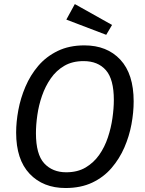

<svg xmlns="http://www.w3.org/2000/svg" viewBox="-20 -928 726 960"><path d="M402 -701.1Q515.2 -701.1 581.7 -629.6Q648.3 -558.1 648.3 -421.1Q648.3 -366.1 637.3 -306.5Q626.3 -247 601.8 -190.5Q577.2 -134 537.7 -88Q498.2 -41.9 441.1 -14.9Q384 12.1 307.9 12.1Q195.7 12.1 128.2 -59Q60.7 -130 60.7 -265Q60.7 -318.1 71.7 -377.6Q82.7 -437.1 107.2 -494.6Q131.7 -552.1 171.2 -598.6Q210.8 -645.1 268.3 -673.1Q325.9 -701.1 402 -701.1ZM397.9 -622.5Q342 -622.5 301.7 -599Q261.3 -575.5 233.9 -536Q206.5 -496.5 190.1 -449.1Q173.6 -401.6 166.7 -352.7Q159.7 -303.8 159.7 -261.9Q159.7 -156.3 201 -111.4Q242.3 -66.6 311.1 -66.6Q367.9 -66.6 408.2 -90.6Q448.6 -114.6 476 -153.5Q503.4 -192.5 519.3 -240.5Q535.3 -288.4 542.2 -337.4Q549.2 -386.3 549.2 -428.2Q549.2 -531.8 509.4 -577.2Q469.6 -622.5 397.9 -622.5ZM311.7 -830 354.1 -907.6 540.3 -803.3 511.1 -753.9Z"/></svg>

Font: Fira Sans Variable
Style: Italic
Weight: 397
Italic angle: -8°
Designer: Carrois Corporate & Edenspiekermann AG
Foundry: Carrois Corporate GbR & Edenspiekermann AG
Version: Version 4.202